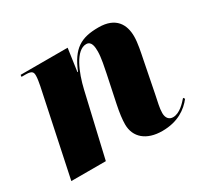

<svg xmlns="http://www.w3.org/2000/svg" viewBox="-121 -707 923 877"><g transform="rotate(-30 341.0 -268.0)"><path d="M504 10C587 10 637 -27 667 -66L661 -74C645 -56 614 -20 578 -20C558 -20 544 -34 544 -61C544 -88 552 -116 559 -152L591 -314C598 -349 608 -394 608 -429C608 -491 579 -546 487 -546C395 -546 346 -518 305 -417H302L319 -536H71L70 -526H92C128 -526 130 -514 130 -497C130 -483 126 -462 123 -446L29 0H211L288 -332C307 -414 346 -508 400 -508C428 -508 430 -476 430 -452C430 -420 419 -370 414 -345L384 -202C375 -159 371 -126 371 -101C371 -33 421 10 504 10Z"/></g></svg>

Font: Noto Serif Display SemiCondensed Black
Style: Italic
Weight: 900
Width: 4
Italic angle: -12°
Designer: Monotype Design Team
Foundry: Monotype Imaging Inc.
Version: Version 2.009